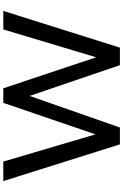

<svg xmlns="http://www.w3.org/2000/svg" viewBox="188 -933 745 1161"><g transform="rotate(-90 560.5 -352.5)"><path d="M268 0 46 -705H164L330 -143H327L519 -705H607L795 -142H794L963 -705H1075L853 0H747L561 -546L370 0Z"/></g></svg>

Font: Nunito Sans 7pt SemiBold
Style: Regular
Weight: 600
Designer: Vernon Adams
Foundry: Vernon Adams
Version: Version 3.101;gftools[0.9.27]